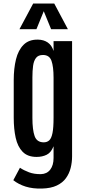

<svg xmlns="http://www.w3.org/2000/svg" viewBox="-20 -968 500 1099"><path d="M220.2 111.3Q167.5 112.8 127 100.1Q86.4 87.4 56.2 63.5L94.2 -7.8Q116.7 7.3 146.2 18.3Q175.8 29.3 213.9 28.8Q248.5 27.8 267.6 2.9Q286.6 -22 286.6 -63.5V-130.9Q272.5 -94.7 247.3 -82.3Q222.2 -69.8 189.5 -69.8Q138.2 -69.8 109.6 -99.1Q81.1 -128.4 69.8 -179.2Q58.6 -230 58.6 -294.4V-509.8Q58.6 -575.7 71.5 -628.4Q84.5 -681.2 115 -711.7Q145.5 -742.2 197.3 -741.2Q230 -740.7 253.2 -724.9Q276.4 -709 286.6 -676.3V-732.4H392.6V-72.8Q392.6 -39.1 384.5 -6.8Q376.5 25.4 357.4 51.8Q338.4 78.1 304.9 94Q271.5 109.9 220.2 111.3ZM230.5 -153.3Q249.5 -153.3 262 -164.8Q274.4 -176.3 280.5 -206.8Q286.6 -237.3 286.6 -294.4V-523.4Q286.6 -586.4 274.7 -619.9Q262.7 -653.3 226.1 -653.3Q199.2 -653.3 186.3 -636.7Q173.3 -620.1 169.4 -591.3Q165.5 -562.5 165.5 -524.4V-293.5Q165.5 -224.6 178.2 -189Q190.9 -153.3 230.5 -153.3ZM91.3 -800.8 169.9 -947.8H290.5L368.7 -800.8H272.5L230.5 -903.8L188.5 -800.8Z"/></svg>

Font: Antonio Medium
Style: Regular
Weight: 500
Designer: Vernon Adams
Foundry: Vernon Adams
Version: Version 1.002